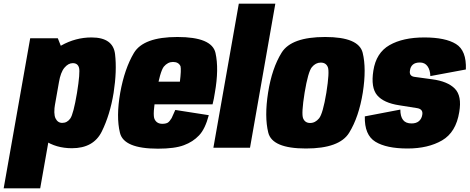

<svg xmlns="http://www.w3.org/2000/svg" viewBox="-88 -805 2562 1046"><path d="M-68 221H131L260.5 -512L227 -596.5H76.5ZM304 2.5Q421.5 2.5 466.5 -88.5Q511.5 -179.5 531 -299.5Q549.5 -419.5 538.8 -510.2Q528 -601 410.5 -601Q324 -601 245.8 -557.2Q167.5 -513.5 153 -430.5L233 -356.5Q242 -411 263 -436Q284 -461 308.5 -461Q335.5 -461 342.5 -436Q349.5 -411 331.5 -299Q312 -183.5 295 -159.5Q278 -135.5 251 -135.5Q226.5 -135.5 214.5 -160.2Q202.5 -185 212.5 -242.5L107 -166Q91 -83.5 154.2 -40.5Q217.5 2.5 304 2.5Z M772.5 5 796.5 -130.5Q766.5 -130.5 754.5 -155Q741.5 -178 763.5 -299.5Q784 -415.5 804.5 -442Q826 -467.5 854.5 -467.5Q885 -467.5 895.5 -444Q900 -424.5 892 -360H757.5L736 -236.5H1070Q1077.5 -265.5 1082.5 -299.5Q1105.5 -429 1086 -516.5Q1066.5 -603.5 878.5 -603.5Q693.5 -603.5 641.5 -516.5Q590.5 -430.5 567 -300Q544 -169 565.5 -81.5Q586 5 772.5 5ZM796.5 -130.5 772.5 5Q864 5 914 -14Q963 -32 996.5 -67.5Q1029.5 -102 1049.5 -177.5L867 -206Q855.5 -179.5 847 -161.5Q836.5 -144 826.5 -137Q815 -130.5 796.5 -130.5Z M1074.5 0H1274L1412 -785H1213Z M1578.5 4Q1761.5 4 1814.2 -81.8Q1867 -167.5 1888.5 -300.5Q1909 -431.5 1887.8 -517.5Q1866.5 -603.5 1683.5 -603.5Q1499.5 -603.5 1446.5 -518.5Q1393.5 -433.5 1372.5 -300.5Q1352 -169 1373.5 -82.5Q1395 4 1578.5 4ZM1601.5 -135Q1574 -135 1563.5 -160Q1553 -185 1571.5 -300Q1590.5 -414 1611 -439Q1631.5 -464 1659.5 -464Q1688 -464 1698 -439.2Q1708 -414.5 1690 -300Q1671 -185.5 1650.2 -160.2Q1629.5 -135 1601.5 -135Z M2132 4Q2244.5 4 2320.5 -40.2Q2396.5 -84.5 2414 -195Q2429 -282.5 2389.8 -322.2Q2350.5 -362 2266.5 -373Q2203.5 -382 2171.5 -386Q2139.5 -390 2145.5 -421.5Q2148 -441.5 2161.2 -453Q2174.5 -464.5 2199.5 -464.5Q2226.5 -464.5 2241 -444.2Q2255.5 -424 2256.5 -390.5L2450 -426.5Q2454 -529.5 2396.2 -565.2Q2338.5 -601 2223.5 -601Q2107.5 -601 2034.2 -559.2Q1961 -517.5 1946 -420Q1931.5 -327.5 1966.8 -286Q2002 -244.5 2086.5 -231.5Q2152.5 -221.5 2185.2 -215.8Q2218 -210 2212.5 -179.5Q2209 -157.5 2194.2 -145Q2179.5 -132.5 2154 -132.5Q2122.5 -132.5 2107.8 -151.5Q2093 -170.5 2093 -208L1899.5 -171Q1897 -69.5 1957.2 -32.8Q2017.5 4 2132 4Z"/></svg>

Font: Anybody Condensed Black
Style: Italic
Weight: 900
Width: 3
Italic angle: -10°
Version: Version 1.113;gftools[0.9.25]